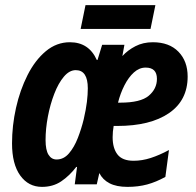

<svg xmlns="http://www.w3.org/2000/svg" viewBox="-20 -720 766 750"><path d="M144 10Q91 10 59 -34.5Q27 -79 27 -160Q27 -229 42.5 -298.5Q58 -368 87.5 -426.5Q117 -485 159 -520Q201 -555 253 -555Q327 -555 358 -486H361L379 -545H466L458 -501Q479 -524 509 -539.5Q539 -555 577 -555Q641 -555 677 -518Q713 -481 713 -421Q713 -328 640 -278Q567 -228 438 -228H424Q422 -217 421 -206Q420 -195 420 -184Q420 -141 439 -116.5Q458 -92 502 -92Q535 -92 569 -103Q603 -114 640 -134L626 -29Q590 -9 555 0.5Q520 10 478 10Q435 10 408 -4Q381 -18 368 -44L358 0H272L281 -68H278Q251 -33 219 -11.5Q187 10 144 10ZM450 -319Q529 -319 561 -346Q593 -373 593 -412Q593 -456 549 -456Q524 -456 503 -437Q482 -418 466 -386.5Q450 -355 441 -319ZM201 -97Q229 -97 249.5 -121Q270 -145 284 -181Q298 -217 307 -254Q316 -293 319.5 -322Q323 -351 323 -375Q323 -446 276 -446Q251 -446 229.5 -420.5Q208 -395 192 -353.5Q176 -312 167 -264.5Q158 -217 158 -173Q158 -134 169.5 -115.5Q181 -97 201 -97ZM295 -607 314 -700H587L568 -607Z"/></svg>

Font: Noto Sans Condensed
Style: Bold Italic
Weight: 700
Width: 3
Italic angle: -12°
Designer: Monotype Design Team
Foundry: Monotype Imaging Inc.
Version: Version 2.013; ttfautohint (v1.8.4.7-5d5b)